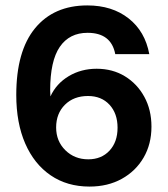

<svg xmlns="http://www.w3.org/2000/svg" viewBox="-20 -680 618 708"><path d="M40 -330Q40 -491.5 109.2 -575.8Q178.5 -660 302 -660Q393.5 -660 454.2 -612.2Q515 -564.5 530.5 -480.5H405Q390 -559 303 -559Q236 -559 200.5 -507.2Q165 -455.5 165 -346.5Q165 -341 165.5 -335.2Q166 -329.5 166 -324.5Q187.5 -371.5 233.2 -399Q279 -426.5 336.5 -426.5Q395 -426.5 440.5 -398.8Q486 -371 512.2 -323Q538.5 -275 538.5 -213Q538.5 -148.5 509.5 -98.8Q480.5 -49 429 -20.5Q377.5 8 310 8Q227.5 8 166.8 -33.5Q106 -75 73 -150.8Q40 -226.5 40 -330ZM187 -210Q187 -159.5 221 -126Q255 -92.5 305.5 -92.5Q354 -92.5 383.8 -124.5Q413.5 -156.5 413.5 -209Q413.5 -261.5 383.8 -293.8Q354 -326 304.5 -326Q252 -326 219.5 -293.8Q187 -261.5 187 -210Z"/></svg>

Font: Overused Grotesk SemiBold
Style: Regular
Weight: 610
Version: Version 0.004